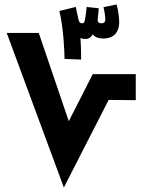

<svg xmlns="http://www.w3.org/2000/svg" viewBox="-20 -837 646 857"><path d="M342 -571C342 -594 342 -627 339 -667C345 -665 353 -663 363 -663C374 -663 386 -669 394 -684C403 -671 421 -665 442 -665C483 -665 512 -689 512 -738C512 -756 508 -794 500 -817L442 -805C447 -786 450 -761 450 -750C450 -745 449 -733 433 -733C421 -733 415 -739 416 -750L421 -800L367 -806C360 -746 359 -733 347 -733C337 -733 333 -738 330 -751L318 -807V-806L245 -788C264 -711 268 -601 268 -574ZM265 0 465 -391 586 -390V-506H394L287 -296L153 -690H10Z"/></svg>

Font: Noto Sans Arabic UI XCn XBd
Style: Regular
Weight: 800
Width: 2
Designer: Monotype Design Team, Nadine Chahine and Nizar Qandah
Foundry: Monotype Imaging Inc.
Version: Version 2.010